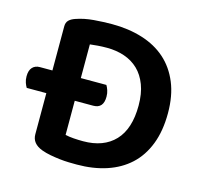

<svg xmlns="http://www.w3.org/2000/svg" viewBox="-95 -725 886 842"><g transform="rotate(15 348.0 -303.5)"><path d="M651 -307Q651 -226 627.5 -165.5Q604 -105 561 -65.5Q518 -26 457.5 -6Q397 14 323 14Q306 14 286 13.5Q266 13 244.5 10.5Q223 8 201.5 4Q180 0 161 -7Q113 -25 113 -67V-254H24Q19 -262 14.5 -274.5Q10 -287 10 -303Q10 -330 22.5 -343.5Q35 -357 56 -357H113V-557Q113 -575 123 -585Q133 -595 151 -601Q188 -614 231.5 -617.5Q275 -621 314 -621Q389 -621 451.5 -601.5Q514 -582 558 -543Q602 -504 626.5 -445Q651 -386 651 -307ZM518 -306Q518 -360 503 -399.5Q488 -439 461.5 -464.5Q435 -490 398.5 -502.5Q362 -515 319 -515Q296 -515 277.5 -513.5Q259 -512 242 -510V-357H358Q363 -349 367.5 -336Q372 -323 372 -307Q372 -254 326 -254H242V-99Q259 -95 280.5 -93.5Q302 -92 323 -92Q416 -92 467 -146Q518 -200 518 -306Z"/></g></svg>

Font: Baloo 2 SemiBold
Style: Regular
Weight: 600
Designer: Sarang Kulkarni and Ek Type
Foundry: Ek Type
Version: Version 1.640;hotconv 1.0.111;makeotfexe 2.5.65597; ttfautoh